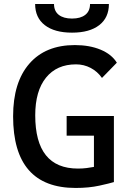

<svg xmlns="http://www.w3.org/2000/svg" viewBox="-20 -928 626 958"><path d="M357.4 9.8Q45.4 9.8 45.4 -347.7Q45.4 -517.1 126.2 -610.1Q207 -703.1 353.5 -703.1Q426.8 -703.1 481.9 -680.2Q537.1 -657.2 563 -615.2L488.8 -539.1Q466.3 -571.3 432.4 -589.1Q398.4 -606.9 359.4 -606.9Q263.2 -606.9 209.5 -540.5Q155.8 -474.1 155.8 -352.5Q155.8 -86.9 369.1 -86.9Q391.6 -86.9 411.6 -89.4Q431.6 -91.8 448.7 -95.2V-251H312.5V-349.1H548.3V-19.5Q527.8 -13.2 475.8 -1.7Q423.8 9.8 357.4 9.8ZM339.4 -765.1Q252 -765.1 203.6 -802.5Q155.3 -839.8 155.3 -908.2H249.5Q249.5 -872.6 273.2 -854Q296.9 -835.4 339.4 -835.4Q381.8 -835.4 405.5 -854Q429.2 -872.6 429.2 -908.2H523.4Q523.4 -839.8 475.1 -802.5Q426.8 -765.1 339.4 -765.1Z"/></svg>

Font: Caskaydia Cove Medium
Style: Regular
Weight: 500
Monospace: yes
Designer: Aaron Bell
Foundry: Saja Typeworks
Version: Version 4.300; ttfautohint (v1.8.3)